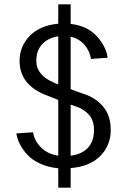

<svg xmlns="http://www.w3.org/2000/svg" viewBox="-20 -770 590 890"><path d="M55.8 -151.7 133.3 -156.7Q139.2 -117.5 170 -86.7Q200.8 -55.8 250 -48.3V-306.7Q238.3 -311.7 217.1 -320Q195.8 -328.3 186.7 -331.7Q70.8 -380 70.8 -487.5Q70.8 -555.8 118.3 -604.2Q165.8 -652.5 250 -660V-750H307.5V-659.2Q385 -650 428.3 -602.5Q471.7 -555 479.2 -502.5L401.7 -496.7Q396.7 -533.3 371.7 -562.1Q346.7 -590.8 307.5 -600V-356.7Q343.3 -342.5 372.5 -333.3Q424.2 -315.8 458.8 -275Q493.3 -234.2 493.3 -166.7Q493.3 -96.7 445.4 -47.5Q397.5 1.7 307.5 9.2V100H250V10Q204.2 5.8 166.7 -11.2Q129.2 -28.3 106.7 -52.9Q84.2 -77.5 71.7 -102.5Q59.2 -127.5 55.8 -151.7ZM250 -379.2V-601.7Q204.2 -595 176.2 -565.8Q148.3 -536.7 148.3 -487.5Q148.3 -420.8 232.5 -385.8Q235 -384.2 240.8 -382.1Q246.7 -380 250 -379.2ZM307.5 -285V-48.3Q360 -55 387.9 -85.4Q415.8 -115.8 415.8 -166.7Q415.8 -213.3 390.8 -239.6Q365.8 -265.8 334.2 -275.8Q325.8 -278.3 307.5 -285Z"/></svg>

Font: Boon
Style: Regular
Weight: 400
Designer: Sungsit Sawaiwan
Foundry: FontUni
Version: Version 3.0